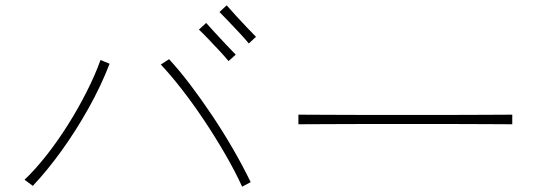

<svg xmlns="http://www.w3.org/2000/svg" viewBox="-20 -828 2040 720"><path d="M920 -145 888 -128Q862 -185 825 -249Q788 -313 746 -376Q704 -439 661.5 -493.5Q619 -548 583 -586L614 -606Q652 -565 693 -511Q734 -457 775.5 -395Q817 -333 854 -269Q891 -205 920 -145ZM391 -589Q359 -506 312 -422Q265 -338 211 -263Q157 -188 103 -131L72 -154Q112 -192 153.5 -244.5Q195 -297 233.5 -358Q272 -419 304 -482Q336 -545 357 -603ZM864 -623 837 -599Q824 -615 803 -637.5Q782 -660 761 -682Q740 -704 726 -717L753 -742Q767 -726 788 -703.5Q809 -681 829.5 -659Q850 -637 864 -623ZM940 -690 913 -665Q900 -681 879 -703.5Q858 -726 837 -748Q816 -770 803 -783L830 -808Q844 -792 864.5 -769.5Q885 -747 905.5 -725.5Q926 -704 940 -690Z M1901 -362Q1866 -362 1804.5 -362.5Q1743 -363 1667 -363Q1591 -363 1509 -363Q1427 -363 1348.5 -363Q1270 -363 1205 -362.5Q1140 -362 1099 -362V-398Q1141 -398 1206 -397.5Q1271 -397 1349 -397Q1427 -397 1508.5 -397Q1590 -397 1666.5 -397Q1743 -397 1804 -397.5Q1865 -398 1901 -398Z"/></svg>

Font: Zen Kaku Gothic Antique Light
Style: Regular
Weight: 300
Designer: Yoshimichi Ohira
Foundry: Positype
Version: Version 1.001